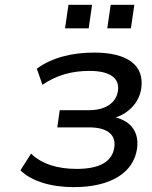

<svg xmlns="http://www.w3.org/2000/svg" viewBox="-20 -767 629 797"><path d="M286.6 9.8C441.9 9.8 534.7 -51.8 548.8 -149.4C558.6 -217.3 524.4 -263.7 460 -279.3C516.6 -298.3 558.1 -342.8 566.4 -400.4C580.1 -496.1 508.8 -548.8 371.1 -548.8C278.8 -548.8 195.3 -527.8 132.8 -481.9L156.2 -415C213.9 -454.6 277.3 -472.7 351.6 -472.7C437.5 -472.7 477.1 -441.9 469.7 -390.1C462.4 -338.9 416.5 -309.6 349.6 -309.6H228L217.8 -238.3H348.6C425.3 -238.3 461.9 -208.5 454.6 -155.8C446.3 -97.7 396.5 -65.9 298.3 -65.9C217.8 -65.9 153.3 -86.4 108.9 -129.4L64.9 -60.1C109.9 -15.1 191.4 9.8 286.6 9.8ZM523.4 -649.4 537.6 -747.1H439.5L425.3 -649.4ZM348.1 -649.4 362.3 -747.1H264.2L250 -649.4Z"/></svg>

Font: Winston
Style: Italic
Weight: 400
Italic angle: -8.13011°
Designer: Vernon Adams, Kim Jin-seong, David Berlow, Cristiano Sobral
Foundry: The Winston Project Authors
Version: Version 3.004